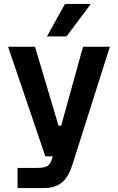

<svg xmlns="http://www.w3.org/2000/svg" viewBox="-20 -765 595 972"><path d="M68.8 187H201.7C285.6 187 324.2 143.6 348.1 64L536.1 -528.3H400.4L289.6 -128.4H276.4L157.2 -528.3H21L209.5 26.4H247.1L244.1 36.6C232.9 78.1 212.4 85 164.6 85H68.8ZM217.8 -580.6H316.9L439.9 -745.1H309.1Z"/></svg>

Font: Faust Sans Bold
Style: Regular
Weight: 700
Designer: Andreas Faust
Version: Version 1.003;Glyphs 3.1.2 (3151)